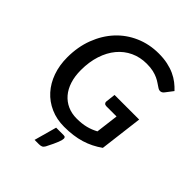

<svg xmlns="http://www.w3.org/2000/svg" viewBox="-255 -861 1189 1189"><g transform="rotate(45 339.5 -267.0)"><path d="M354 -83Q377 -83 397 -85.2Q417 -87.5 434.8 -92Q452.5 -96.5 468.8 -103Q485 -109.5 501 -118L519.5 -267H430Q419.5 -267 413.8 -273Q408 -279 409 -288L416.5 -352.5H632L597 -69.5Q569.5 -50 540.5 -35.5Q511.5 -21 479.5 -11.2Q447.5 -1.5 411.8 3.2Q376 8 335 8Q269.5 8 215.8 -15.8Q162 -39.5 124 -81.8Q86 -124 65.2 -182.5Q44.5 -241 44.5 -310Q44.5 -402 73.8 -478.8Q103 -555.5 154.2 -611Q205.5 -666.5 276 -697.2Q346.5 -728 429 -728Q472 -728 507 -720.5Q542 -713 570.2 -700Q598.5 -687 621 -669.5Q643.5 -652 662 -632L626 -585Q617 -572 604.5 -569.2Q592 -566.5 579 -575Q566 -583 552.2 -592.8Q538.5 -602.5 520.2 -611Q502 -619.5 478 -625Q454 -630.5 421 -630.5Q363 -630.5 315 -608Q267 -585.5 232.5 -544Q198 -502.5 179 -444Q160 -385.5 160 -314Q160 -260 173.8 -217.2Q187.5 -174.5 213 -144.8Q238.5 -115 274.2 -99Q310 -83 354 -83ZM369.5 46.5Q379.5 46.5 382.8 51Q386 55.5 386 60.5Q386 66 384 74.5Q382 83 377 96.2Q372 109.5 363 128.5Q354 147.5 340.5 174Q333.5 186.5 324.2 190.5Q315 194.5 301 194.5H263L304 46.5Z"/></g></svg>

Font: Lato Semibold
Style: Italic
Weight: 600
Italic angle: -7°
Designer: Lukasz Dziedzic
Foundry: tyPoland Lukasz Dziedzic
Version: Version 2.006; 2014-01-15